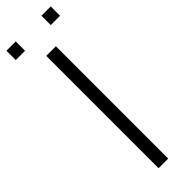

<svg xmlns="http://www.w3.org/2000/svg" viewBox="-285 -843 846 846"><g transform="rotate(-45 138.0 -420.0)"><path d="M218 -782H276V-840H218ZM0 -782H58V-840H0ZM108 0H168V-700H108Z"/></g></svg>

Font: Resamitz
Style: Regular
Weight: 500
Designer: gluk
Foundry: gluk
Version: Version 0.047